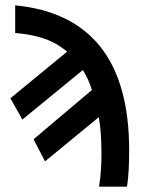

<svg xmlns="http://www.w3.org/2000/svg" viewBox="-20 -717 540 721"><path d="M361 -138Q361 -174 359 -208Q357 -242 351 -277L149 -111L106 -194L325 -379Q319 -399 310.5 -418Q302 -437 291 -454L64 -268L19 -348L232 -523Q190 -558 141.5 -573.5Q93 -589 37 -593V-697Q465 -655 465 -153Q465 -118 463.5 -84Q462 -50 457 -16H352Q357 -48 359 -79Q361 -110 361 -138Z"/></svg>

Font: D2Coding ligature
Style: Bold
Weight: 700
Monospace: yes
Designer: Yong-Rak Park; Jeong-Hwan Yoon; Sang-Min Lee;
Foundry: NHN Corporation
Version: Version 1.3.2; Build 20180524